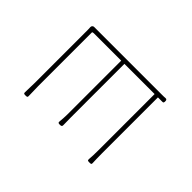

<svg xmlns="http://www.w3.org/2000/svg" viewBox="-123 -944 1227 1227"><g transform="rotate(-45 490.0 -330.5)"><path d="M510 -44H764V-36C764 -20 764 -12 764 -5C763 6 769 7 780 7C791 7 796 3 795 -8C794 -17 794 -25 794 -38C794 -150 794 -593 794 -629C794 -638 794 -644 794 -649C795 -659 786 -668 776 -667C767 -666 757 -666 742 -666C644 -666 309 -666 272 -666C257 -666 212 -667 187 -668C175 -669 174 -664 174 -651C174 -638 175 -633 187 -634C212 -635 257 -636 272 -636C308 -636 709 -636 761 -636C760 -636 764 -632 764 -623V-376H281C254 -376 229 -378 211 -380C198 -381 197 -376 197 -363C197 -351 200 -345 212 -346C231 -346 254 -347 283 -347H764V-74H510H255C222 -74 193 -75 173 -77C160 -78 160 -72 160 -59C160 -47 160 -41 172 -42C192 -43 222 -44 256 -44Z"/></g></svg>

Font: GenSenRounded2 TW EL
Style: Regular
Weight: 250
Version: Version 2.100;PS 2.1;hotconv 16.6.51;makeotf.lib2.5.65220 DE